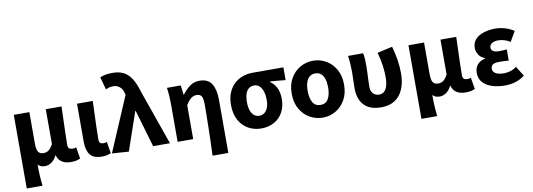

<svg xmlns="http://www.w3.org/2000/svg" viewBox="-71 -1289 5459 1968"><g transform="rotate(-10 2658.5 -305.0)"><path d="M76 202V-564H238V-234Q238 -173 255 -149Q272 -125 309 -125Q329 -125 346 -132Q363 -139 378.5 -156Q394 -173 409 -201V-564H573Q571 -498 568.5 -424Q566 -350 564 -282.5Q562 -215 562 -166Q562 -139 575 -128.5Q588 -118 612 -118Q620 -118 629 -119.5Q638 -121 648 -125L668 -5Q650 3 628 8.5Q606 14 571 14Q512 14 476 -10Q440 -34 427 -81H424Q403 -38 371 -14.5Q339 9 302 9Q280 9 261.5 3Q243 -3 228 -20Q228 12 228.5 39.5Q229 67 230.5 93Q232 119 234.5 145.5Q237 172 240 202Z M891 14Q830 14 796 -9Q762 -32 748 -74Q734 -116 734 -172V-564H898Q896 -498 893 -424Q890 -350 888 -282.5Q886 -215 886 -166Q886 -139 897.5 -128.5Q909 -118 933 -118Q940 -118 949.5 -119.5Q959 -121 967 -125L987 -5Q969 3 947.5 8.5Q926 14 891 14Z M1172 12 998 0 1240 -567 1236 -584Q1226 -629 1197 -652.5Q1168 -676 1132 -676Q1106 -676 1088.5 -671Q1071 -666 1052 -657L1016 -789Q1043 -800 1072 -806Q1101 -812 1151 -812Q1216 -812 1262.5 -787.5Q1309 -763 1342.5 -710.5Q1376 -658 1400 -575L1602 0H1427L1314 -386H1309Z M2010 202Q2013 136 2015 63Q2017 -10 2018.5 -81.5Q2020 -153 2021 -216.5Q2022 -280 2022 -330Q2022 -393 2007 -416Q1992 -439 1954 -439Q1933 -439 1915 -430Q1897 -421 1880 -402.5Q1863 -384 1844 -354V0H1682V-392Q1682 -426 1679.5 -472Q1677 -518 1670 -564H1814L1826 -465H1829Q1866 -514 1909 -546Q1952 -578 2011 -578Q2100 -578 2137 -517.5Q2174 -457 2174 -351V202Z M2552 14Q2479 14 2418.5 -19.5Q2358 -53 2322 -118Q2286 -183 2286 -276Q2286 -349 2308.5 -403.5Q2331 -458 2369.5 -493.5Q2408 -529 2457 -546.5Q2506 -564 2559 -564H2882V-431Q2836 -435 2800 -439Q2764 -443 2720 -444V-439Q2762 -414 2786 -364.5Q2810 -315 2810 -250Q2810 -168 2777 -109Q2744 -50 2685.5 -18Q2627 14 2552 14ZM2554 -118Q2585 -118 2608 -135.5Q2631 -153 2643.5 -186.5Q2656 -220 2656 -267Q2656 -313 2644.5 -350.5Q2633 -388 2610 -410.5Q2587 -433 2554 -433Q2523 -433 2500 -417Q2477 -401 2464.5 -366Q2452 -331 2452 -276Q2452 -226 2464.5 -190.5Q2477 -155 2500 -136.5Q2523 -118 2554 -118Z M3192 14Q3120 14 3058 -21Q2996 -56 2957.5 -122.5Q2919 -189 2919 -282Q2919 -376 2957.5 -442Q2996 -508 3058 -543Q3120 -578 3192 -578Q3264 -578 3325.5 -543Q3387 -508 3425.5 -442Q3464 -376 3464 -282Q3464 -189 3425.5 -122.5Q3387 -56 3325.5 -21Q3264 14 3192 14ZM3192 -118Q3246 -118 3272 -162.5Q3298 -207 3298 -282Q3298 -332 3286.5 -369Q3275 -406 3251.5 -426Q3228 -446 3192 -446Q3156 -446 3132 -426Q3108 -406 3096.5 -369Q3085 -332 3085 -282Q3085 -207 3111 -162.5Q3137 -118 3192 -118Z M3800 14Q3717 14 3664.5 -16.5Q3612 -47 3587.5 -101Q3563 -155 3563 -226Q3563 -268 3565 -309.5Q3567 -351 3567 -392Q3567 -426 3564.5 -472Q3562 -518 3555 -564H3712Q3719 -535 3720.5 -500Q3722 -465 3722 -425Q3722 -402 3720.5 -366Q3719 -330 3717 -290Q3715 -250 3715 -212Q3715 -182 3727 -160.5Q3739 -139 3758.5 -128.5Q3778 -118 3800 -118Q3831 -118 3852.5 -136Q3874 -154 3885.5 -191.5Q3897 -229 3897 -288Q3897 -342 3888.5 -404.5Q3880 -467 3859 -543L4016 -578Q4036 -510 4047.5 -438Q4059 -366 4059 -295Q4059 -199 4029 -129.5Q3999 -60 3942 -23Q3885 14 3800 14Z M4184 202V-564H4346V-234Q4346 -173 4363 -149Q4380 -125 4417 -125Q4437 -125 4454 -132Q4471 -139 4486.5 -156Q4502 -173 4517 -201V-564H4681Q4679 -498 4676.5 -424Q4674 -350 4672 -282.5Q4670 -215 4670 -166Q4670 -139 4683 -128.5Q4696 -118 4720 -118Q4728 -118 4737 -119.5Q4746 -121 4756 -125L4776 -5Q4758 3 4736 8.5Q4714 14 4679 14Q4620 14 4584 -10Q4548 -34 4535 -81H4532Q4511 -38 4479 -14.5Q4447 9 4410 9Q4388 9 4369.5 3Q4351 -3 4336 -20Q4336 12 4336.5 39.5Q4337 67 4338.5 93Q4340 119 4342.5 145.5Q4345 172 4348 202Z M5086 14Q5014 14 4954 -5.5Q4894 -25 4859 -64Q4824 -103 4824 -161Q4824 -199 4837.5 -225.5Q4851 -252 4875.5 -269Q4900 -286 4934 -294V-299Q4891 -313 4869.5 -348Q4848 -383 4848 -417Q4848 -473 4881.5 -508.5Q4915 -544 4970 -561Q5025 -578 5088 -578Q5139 -578 5189.5 -563Q5240 -548 5282 -520L5222 -416Q5194 -434 5162 -444Q5130 -454 5097 -454Q5057 -454 5032 -438Q5007 -422 5007 -395Q5007 -369 5028 -356Q5049 -343 5090 -343Q5107 -343 5128 -344.5Q5149 -346 5169 -347V-231Q5144 -233 5119.5 -234Q5095 -235 5072 -235Q5026 -235 5004.5 -222Q4983 -209 4983 -177Q4983 -146 5014 -128.5Q5045 -111 5102 -111Q5129 -111 5163.5 -120.5Q5198 -130 5230 -155L5295 -52Q5241 -13 5190.5 0.5Q5140 14 5086 14Z"/></g></svg>

Font: Noto Sans TC ExtraBold
Style: Regular
Weight: 800
Designer: Ryoko NISHIZUKA  (kana, bopomofo & ideographs); Paul D. Hunt (Latin, Greek & Cyrillic); Sandoll Communications , Soo-you
Foundry: Adobe
Version: Version 2.004-H2;hotconv 1.0.118;makeotfexe 2.5.65603